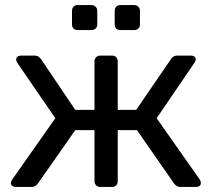

<svg xmlns="http://www.w3.org/2000/svg" viewBox="-20 -740 839 760"><path d="M43 0Q34 0 28.5 -4Q23 -8 23 -16Q23 -21 28 -29L199 -272L48 -492Q46 -495 45 -498.5Q44 -502 44 -504Q44 -512 49.5 -516Q55 -520 64 -520H116Q126 -520 132 -516Q138 -512 143 -505L278 -305H354V-497Q354 -507 360.5 -513.5Q367 -520 377 -520H423Q434 -520 440 -513.5Q446 -507 446 -497V-305H519L656 -505Q660 -512 666.5 -516Q673 -520 682 -520H735Q744 -520 749.5 -516Q755 -512 755 -504Q755 -502 753.5 -498.5Q752 -495 750 -492L600 -272L771 -29Q775 -23 775 -16Q775 -8 770 -4Q765 0 755 0H695Q685 0 678.5 -4.5Q672 -9 668 -15L522 -225H446V-23Q446 -13 440 -6.5Q434 0 423 0H377Q367 0 360.5 -6.5Q354 -13 354 -23V-225H278L131 -15Q127 -9 120.5 -4.5Q114 0 104 0ZM457 -621Q446 -621 440 -627Q434 -633 434 -643V-697Q434 -707 440 -713.5Q446 -720 457 -720H511Q521 -720 527.5 -713.5Q534 -707 534 -697V-643Q534 -633 527.5 -627Q521 -621 511 -621ZM287 -621Q277 -621 271 -627Q265 -633 265 -643V-697Q265 -707 271 -713.5Q277 -720 287 -720H342Q352 -720 358.5 -713.5Q365 -707 365 -697V-643Q365 -633 358.5 -627Q352 -621 342 -621Z"/></svg>

Font: Rubik Light
Style: Regular
Weight: 400
Version: Version 2.101